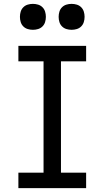

<svg xmlns="http://www.w3.org/2000/svg" viewBox="-20 -972 540 992"><path d="M75 0V-80H205V-655H75V-735H425V-655H295V-80H425V0ZM350 -818Q336 -818 323 -822Q310 -826 300.5 -835.5Q291 -845 287 -858Q283 -871 283 -885Q283 -899 287 -912Q291 -925 300.5 -934.5Q310 -944 323 -948Q336 -952 350 -952Q364 -952 377 -948Q390 -944 399.5 -934.5Q409 -925 413 -912Q417 -899 417 -885Q417 -871 413 -858Q409 -845 399.5 -835.5Q390 -826 377 -822Q364 -818 350 -818ZM150 -818Q136 -818 123 -822Q110 -826 100.5 -835.5Q91 -845 87 -858Q83 -871 83 -885Q83 -899 87 -912Q91 -925 100.5 -934.5Q110 -944 123 -948Q136 -952 150 -952Q164 -952 177 -948Q190 -944 199.5 -934.5Q209 -925 213 -912Q217 -899 217 -885Q217 -871 213 -858Q209 -845 199.5 -835.5Q190 -826 177 -822Q164 -818 150 -818Z"/></svg>

Font: Iosevka Bendy Medium
Style: Regular
Weight: 500
Monospace: yes
Designer: Belleve Invis
Foundry: Belleve Invis
Version: Version 30.1.2